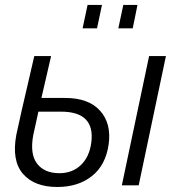

<svg xmlns="http://www.w3.org/2000/svg" viewBox="-20 -747 706 774"><path d="M391.1 -727.1 371.1 -632.8H313L333 -727.1ZM534.2 -727.1 515.1 -632.8H457L477.1 -727.1ZM243.2 -352.1Q336.9 -352.1 383.3 -300.8Q429.7 -249.5 418 -165Q406.2 -81.5 350.8 -37.4Q295.4 6.8 210.9 6.8Q118.2 6.8 72.3 -46.6Q26.4 -100.1 45.9 -204.1Q55.7 -250.5 67.9 -303.7Q80.1 -356.9 95.2 -421.4Q110.4 -485.8 118.2 -521H186L147 -352.1ZM581.1 -521H648.9L539.1 0H471.2ZM348.1 -172.9Q363.8 -296.9 226.1 -296.9H134.8L113.8 -201.2Q100.1 -125.5 129.6 -87.2Q159.2 -48.8 219.2 -48.8Q272 -48.8 306.4 -82Q340.8 -115.2 348.1 -172.9Z"/></svg>

Font: Rawline
Style: Italic
Weight: 400
Italic angle: -12°
Designer: Matt McInerney, Pablo Impallari, Rodrigo Fuenzalida
Foundry: Matt McInerney, Pablo Impallari, Rodrigo Fuenzalida
Version: Version 4.020;PS 004.020;hotconv 1.0.88;makeotf.lib2.5.64775